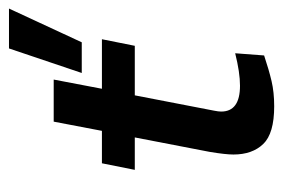

<svg xmlns="http://www.w3.org/2000/svg" viewBox="-124 -512 645 438"><g transform="rotate(-90 199.0 -293.5)"><path d="M251 -430H321L398 -596H307ZM222 -69Q163 -69 163 -112Q163 -118 165 -128L200 -309H313L328 -384H215L236 -494H140L119 -384H45L30 -309H104L71 -138Q65 -102 65 -84Q65 -41 89 -16Q113 9 175 9Q207 9 232.5 3Q258 -3 291 -14L296 -80Q252 -69 222 -69Z"/></g></svg>

Font: Cambay Devanagari
Style: Bold Italic
Weight: 700
Designer: Pooja Saxena
Foundry: Pooja Saxena
Version: Version 1.005;PS 001.005;hotconv 1.0.70;makeotf.lib2.5.58329